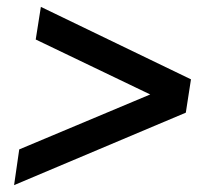

<svg xmlns="http://www.w3.org/2000/svg" viewBox="-20 -572 616 559"><path d="M21 -33 36 -137 465 -317 459 -277 84 -457 99 -552 536 -341 521 -244Z"/></svg>

Font: Nunitoga
Style: Bold Italic
Weight: 700
Italic angle: -9°
Designer: Vernon Adams
Foundry: Vernon Adams
Version: Version 1.0